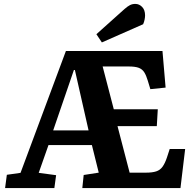

<svg xmlns="http://www.w3.org/2000/svg" viewBox="-20 -962 1002 982"><path d="M6 0 15 -68 85 -78 317 -701H811L827 -514L749 -506L736 -549Q728 -576 718 -592Q708 -608 690 -615Q672 -622 638 -622H505L562 -403H787L782 -317H581L643 -79H728Q759 -79 779 -85.5Q799 -92 811.5 -109.5Q824 -127 834 -157L848 -200H927L903 0H401L408 -67L485 -79L450 -220H228L178 -78L267 -66L258 0ZM252 -295H433L363 -604H358ZM617 -916Q633 -930 645 -936Q657 -942 672 -942Q692 -942 707 -926.5Q722 -911 722 -883Q722 -874 719.5 -861.5Q717 -849 712 -838L501 -745L473 -787Z"/></svg>

Font: Literata
Style: Bold Italic
Weight: 700
Italic angle: -2°
Designer: Latin by Veronika Burian and Jose Scaglione. Greek by Irene Vlachou. Cyrillic by Vera Evstafieva
Foundry: TypeTogether
Version: Version 3.103;gftools[0.9.29]